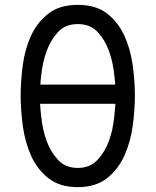

<svg xmlns="http://www.w3.org/2000/svg" viewBox="-20 -760 640 790"><path d="M300 10Q226 10 179.5 -26.5Q133 -63 108 -119Q83 -175 74 -241Q65 -307 65 -367Q65 -425 73.5 -490.5Q82 -556 107 -611.5Q132 -667 178.5 -703.5Q225 -740 300 -740Q375 -740 421 -704Q467 -668 492 -612.5Q517 -557 526 -492Q535 -427 535 -368Q535 -308 526 -241.5Q517 -175 491.5 -119Q466 -63 420 -26.5Q374 10 300 10ZM300 -69Q350 -69 381 -102Q412 -135 428.5 -181Q445 -227 450 -279Q453 -308 455 -333H145Q146 -308 150 -278Q155 -227 171.5 -181Q188 -135 219 -102Q250 -69 300 -69ZM454 -412Q453 -431 450 -453Q445 -504 428.5 -550Q412 -596 381.5 -628.5Q351 -661 300 -661Q249 -661 218.5 -628Q188 -595 171.5 -549Q155 -503 150 -452Q147 -431 146 -412Z"/></svg>

Font: Maple Mono NL Light
Style: Regular
Weight: 300
Monospace: yes
Designer: subframe7536
Version: Version 7.000